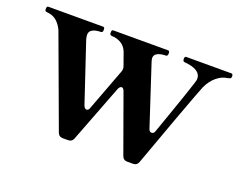

<svg xmlns="http://www.w3.org/2000/svg" viewBox="-99 -639 1008 806"><g transform="rotate(20 405.5 -236.0)"><path d="M812 -485Q819 -485 819 -474Q819 -467 816 -465Q813 -463 804 -461Q779 -458 756 -439Q733 -420 719 -389Q711 -371 659.5 -231Q608 -91 577 -4Q571 13 553 13H528Q510 13 504 -4L412 -259Q407 -273 399 -273Q395 -273 391 -269Q387 -265 385 -259L287 -4Q281 13 263 13H240Q222 13 216 -4L67 -408Q45 -454 7 -460Q3 -461 -4 -461.5Q-11 -462 -12 -466Q-13 -468 -13 -474Q-13 -485 -6 -485H239Q246 -485 246 -474Q246 -461 238 -461Q215 -461 201 -453.5Q187 -446 187 -431Q187 -422 190 -411L278 -148Q283 -134 292 -134Q301 -134 305 -147L375 -333Q378 -341 378 -346Q378 -354 375 -361L355 -417Q346 -438 330 -448Q314 -458 297 -460Q294 -460 289 -460.5Q284 -461 281.5 -462Q279 -463 278 -466Q277 -468 277 -474Q277 -485 284 -485H529Q536 -485 536 -474Q536 -461 528 -461Q506 -461 491.5 -454Q477 -447 477 -432Q477 -426 481 -414L568 -149Q572 -136 582 -136Q592 -136 596 -149Q624 -228 647.5 -296Q671 -364 681 -396Q685 -408 685 -414Q685 -456 610 -462Q603 -463 603 -474Q603 -485 610 -485Z"/></g></svg>

Font: Shippori Mincho B1
Style: Bold
Weight: 700
Designer: FONTDASU
Foundry: FONTDASU / Google Inc. / but / Adobe
Version: Version 3.110; ttfautohint (v1.8.3)